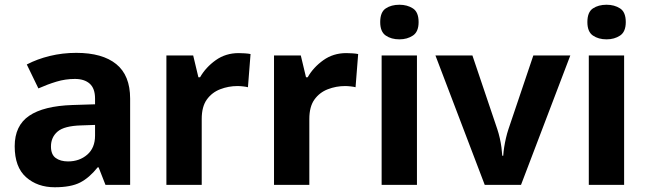

<svg xmlns="http://www.w3.org/2000/svg" viewBox="-20 -780 2731 810"><path d="M302 -557Q412 -557 470.5 -509.5Q529 -462 529 -364V0H425L396 -74H392Q357 -30 318 -10Q279 10 211 10Q138 10 90 -32.5Q42 -75 42 -163Q42 -250 103 -291.5Q164 -333 286 -337L381 -340V-364Q381 -407 358.5 -427Q336 -447 296 -447Q256 -447 218 -435.5Q180 -424 142 -407L93 -508Q137 -531 190.5 -544Q244 -557 302 -557ZM323 -251Q251 -249 223 -225Q195 -201 195 -162Q195 -128 215 -113.5Q235 -99 267 -99Q315 -99 348 -127.5Q381 -156 381 -208V-253Z M987 -556Q998 -556 1013 -555Q1028 -554 1037 -552L1026 -412Q1019 -414 1005.5 -415.5Q992 -417 982 -417Q944 -417 909 -403.5Q874 -390 852.5 -360Q831 -330 831 -278V0H682V-546H795L817 -454H824Q848 -496 890 -526Q932 -556 987 -556Z M1441 -556Q1452 -556 1467 -555Q1482 -554 1491 -552L1480 -412Q1473 -414 1459.5 -415.5Q1446 -417 1436 -417Q1398 -417 1363 -403.5Q1328 -390 1306.5 -360Q1285 -330 1285 -278V0H1136V-546H1249L1271 -454H1278Q1302 -496 1344 -526Q1386 -556 1441 -556Z M1739 -546V0H1590V-546ZM1665 -760Q1698 -760 1722 -744.5Q1746 -729 1746 -686.8Q1746 -646 1722 -630Q1698 -614 1665 -614Q1630.7 -614 1607.4 -630Q1584 -646 1584 -686.8Q1584 -729 1607.4 -744.5Q1630.7 -760 1665 -760Z M2025 0 1817 -546H1973L2078 -235Q2084 -217 2088.5 -197Q2093 -177 2095.5 -158Q2098 -139 2099 -123H2103Q2104 -140 2107 -159Q2110 -178 2114.5 -197.5Q2119 -217 2125 -235L2230 -546H2386L2178 0Z M2613 -546V0H2464V-546ZM2539 -760Q2572 -760 2596 -744.5Q2620 -729 2620 -686.8Q2620 -646 2596 -630Q2572 -614 2539 -614Q2504.7 -614 2481.4 -630Q2458 -646 2458 -686.8Q2458 -729 2481.4 -744.5Q2504.7 -760 2539 -760Z"/></svg>

Font: Noto Sans New Tai Lue
Style: Regular
Weight: 400
Designer: Monotype Design Team
Foundry: Monotype Imaging Inc.
Version: Version 2.003